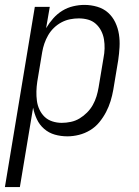

<svg xmlns="http://www.w3.org/2000/svg" viewBox="-46 -548 566 783"><path d="M-26 215 96 -520H157L142 -433Q155 -455 171.5 -473.5Q188 -492 208.5 -504.5Q229 -517 252.5 -522.5Q276 -528 298 -528Q325 -528 350.5 -520.5Q376 -513 394.5 -496.5Q413 -480 424 -457Q435 -434 439 -408.5Q443 -383 441.5 -356Q440 -329 436 -302L416 -182Q412 -159 405 -136Q398 -113 386.5 -91Q375 -69 359 -49.5Q343 -30 321.5 -17Q300 -4 276 2Q252 8 229 8Q202 8 177.5 1Q153 -6 134 -22.5Q115 -39 104.5 -61.5Q94 -84 89 -109L35 215ZM206 -47Q224 -47 243 -51Q262 -55 278.5 -65Q295 -75 309 -89Q323 -103 332.5 -120Q342 -137 347.5 -155Q353 -173 356 -191L376 -311Q380 -331 380.5 -350Q381 -369 378 -387.5Q375 -406 366.5 -422.5Q358 -439 344.5 -451Q331 -463 313 -468Q295 -473 275 -473Q258 -473 240 -469.5Q222 -466 205 -457Q188 -448 174 -434.5Q160 -421 150.5 -404.5Q141 -388 135 -370.5Q129 -353 126 -335L106 -215Q103 -195 102.5 -175.5Q102 -156 104.5 -137Q107 -118 115 -101Q123 -84 136 -71.5Q149 -59 167.5 -53Q186 -47 206 -47Z"/></svg>

Font: Iosevka Light Oblique
Style: Regular
Weight: 300
Italic angle: -9°
Monospace: yes
Designer: Belleve Invis
Foundry: Belleve Invis
Version: Version 32.5.0; ttfautohint (v1.8.4)